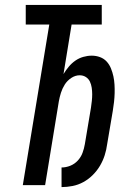

<svg xmlns="http://www.w3.org/2000/svg" viewBox="-20 -755 540 783"><path d="M231 8V-72Q249 -72 266.5 -79Q284 -86 297 -100Q310 -114 316.5 -131.5Q323 -149 326 -167L351 -316Q353 -330 354.5 -343.5Q356 -357 356 -370.5Q356 -384 354 -397.5Q352 -411 346.5 -422.5Q341 -434 330 -441Q319 -448 305 -448Q287 -448 270.5 -437Q254 -426 244 -410Q234 -394 228.5 -376.5Q223 -359 220 -342L164 0H73L181 -655H85V-735H395V-655H272L239 -453Q248 -468 260 -482.5Q272 -497 287 -507.5Q302 -518 319.5 -523Q337 -528 354 -528Q372 -528 388 -522Q404 -516 415 -504Q426 -492 432.5 -476Q439 -460 442.5 -443.5Q446 -427 447 -409.5Q448 -392 447.5 -374.5Q447 -357 445 -339Q443 -321 440 -303L417 -167Q414 -144 407 -122Q400 -100 388 -79.5Q376 -59 358.5 -41.5Q341 -24 320 -12.5Q299 -1 276 3.5Q253 8 231 8Z"/></svg>

Font: Iosevka SS04 Medium
Style: Italic
Weight: 500
Italic angle: -9°
Monospace: yes
Designer: Belleve Invis
Foundry: Belleve Invis
Version: Version 19.0.0; ttfautohint (v1.8.4)